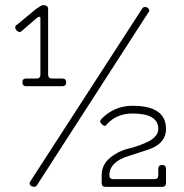

<svg xmlns="http://www.w3.org/2000/svg" viewBox="-20 -726 714 746"><path d="M44 -608Q39 -615 39 -619Q39 -626 46 -630L120 -691Q141 -706 147 -706Q167 -706 167 -691V-436Q167 -421 182 -421H222Q237 -421 237 -406Q237 -391 222 -391H82Q67 -391 67 -406Q67 -421 82 -421H122Q137 -421 137 -436V-656Q137 -666 123 -656L66 -607Q56 -596 44 -608ZM99 -23 532 -692Q536 -699 544 -699Q546 -699 552 -697Q566 -686 556 -677L124 -7Q120 0 112 0Q110 0 104 -2Q95 -6 95 -14Q95 -19 99 -23ZM375 -15V-45Q375 -87 409 -114Q443 -141 485 -150Q527 -161 560 -178Q595 -198 595 -225Q595 -285 495 -285Q434 -285 396 -244Q388 -230 375 -244Q364 -254 375 -265Q425 -315 495 -315Q625 -315 625 -225Q625 -165 548 -142L483 -121Q405 -98 405 -45Q405 -30 420 -30H580Q595 -30 595 -45V-70Q595 -85 610 -85Q625 -85 625 -70V-15Q625 0 610 0H390Q375 0 375 -15Z"/></svg>

Font: ClassicType
Style: Regular
Weight: 400
Version: Version 1.004